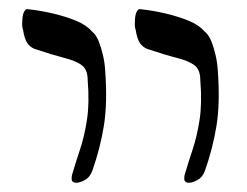

<svg xmlns="http://www.w3.org/2000/svg" viewBox="-20 -646 536 416"><path d="M389 -250Q384 -250 381 -253Q378 -256 380 -267Q388 -294 397.5 -322.5Q407 -351 412.5 -387Q418 -423 414 -472Q414 -495 401.5 -504.5Q389 -514 363.5 -520.5Q338 -527 299 -540Q289 -544 283 -553Q277 -562 274 -581Q272 -587 272 -593Q272 -599 272.5 -605.5Q273 -612 274.5 -616.5Q276 -621 278.5 -624Q281 -627 285 -626Q313 -623 340 -616.5Q367 -610 389 -601Q411 -592 423 -578Q432 -571 437.5 -557.5Q443 -544 447 -527Q451 -510 452 -492Q457 -422 449 -373Q441 -324 424 -276Q419 -262 408 -256Q397 -250 389 -250ZM145 -250Q140 -250 137 -253Q134 -256 136 -267Q144 -294 153.5 -322.5Q163 -351 168.5 -387Q174 -423 170 -472Q170 -495 157.5 -504.5Q145 -514 119.5 -520.5Q94 -527 55 -540Q45 -544 39 -553Q33 -562 30 -581Q28 -587 28 -593Q28 -599 28.5 -605.5Q29 -612 30.5 -616.5Q32 -621 34.5 -624Q37 -627 41 -626Q69 -623 96 -616.5Q123 -610 145 -601Q167 -592 179 -578Q188 -571 193.5 -557.5Q199 -544 203 -527Q207 -510 208 -492Q213 -422 205 -373Q197 -324 180 -276Q175 -262 164 -256Q153 -250 145 -250Z"/></svg>

Font: Noto Rashi Hebrew Light
Style: Regular
Weight: 300
Version: Version 1.006